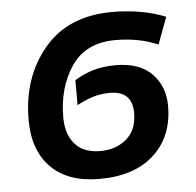

<svg xmlns="http://www.w3.org/2000/svg" viewBox="-45 -597 665 652"><g transform="rotate(-5 287.5 -270.5)"><path d="M269 10Q388 10 455 -51.5Q522 -113 522 -217Q522 -283 480 -326.5Q438 -370 356 -370Q311 -370 276.5 -359Q242 -348 216 -331V-246Q239 -259 267 -268.5Q295 -278 329 -278Q405 -278 405 -203Q405 -145 369 -114.5Q333 -84 280 -84Q223 -84 193.5 -117.5Q164 -151 164 -209Q164 -311 213 -383Q262 -455 363 -455Q444 -455 508 -427L542 -519Q461 -551 361 -551Q210 -551 128 -453Q46 -355 46 -210Q46 -107 103.5 -48.5Q161 10 269 10Z"/></g></svg>

Font: Noto Sans UI Medium
Style: Italic
Weight: 500
Italic angle: -12°
Designer: Monotype Design Team
Foundry: Monotype Imaging Inc.
Version: Version 1.901